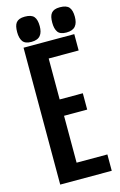

<svg xmlns="http://www.w3.org/2000/svg" viewBox="-148 -1069 706 1130"><g transform="rotate(-15 205.0 -504.5)"><path d="M71.3 -834V0H385.3V-99.6H197.8V-385.3H338.9V-484.9H197.8V-734.4H380.4V-834ZM338.9 -855C352.2 -855 363.4 -856.8 372.6 -860.4C381.7 -863.9 389 -869.1 394.5 -876C400.1 -882.8 404.1 -891 406.5 -900.4C408.9 -909.8 410.2 -920.4 410.2 -932.1C410.2 -958.5 404.9 -977.9 394.5 -990.2C384.1 -1002.6 365.6 -1008.8 338.9 -1008.8C325.8 -1008.8 315.1 -1007.2 306.6 -1003.9C298.2 -1000.7 291.4 -995.8 286.4 -989.5C281.3 -983.2 277.8 -975.2 275.6 -965.6C273.5 -956 272.5 -944.8 272.5 -932.1C272.5 -907.7 277.2 -888.8 286.6 -875.2C296.1 -861.7 313.5 -855 338.9 -855ZM125.5 -855C138.8 -855 150 -856.8 158.9 -860.4C167.9 -863.9 175.1 -869.1 180.7 -876C186.2 -882.8 190.2 -891 192.6 -900.4C195.1 -909.8 196.3 -920.4 196.3 -932.1C196.3 -958.5 191.2 -977.9 180.9 -990.2C170.7 -1002.6 152.2 -1008.8 125.5 -1008.8C112.5 -1008.8 101.6 -1007.2 93 -1003.9C84.4 -1000.7 77.6 -995.8 72.5 -989.5C67.5 -983.2 63.9 -975.2 61.8 -965.6C59.7 -956 58.6 -944.8 58.6 -932.1C58.6 -907.7 63.4 -888.8 73 -875.2C82.6 -861.7 100.1 -855 125.5 -855Z"/></g></svg>

Font: Fjalla One
Style: Regular
Weight: 400
Designer: Irina Smirnova
Foundry: Irina Smirnova
Version: Version 1.001